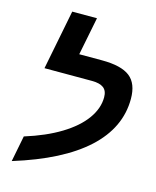

<svg xmlns="http://www.w3.org/2000/svg" viewBox="-124 -897 819 1010"><g transform="rotate(15 286.0 -392.0)"><path d="M420.9 -420.9Q420.9 -456.5 399.9 -472.2Q378.9 -487.8 336.9 -487.8H78.1L142.1 -813H276.9L235.8 -606H359.9Q464.8 -606 512 -569.3Q559.1 -532.7 559.1 -449.2Q559.1 -291.5 427.7 -171.1Q296.4 -50.8 38.1 28.8L65.9 -112.8Q178.7 -147.9 258.3 -196.5Q337.9 -245.1 379.4 -302.7Q420.9 -360.4 420.9 -420.9Z"/></g></svg>

Font: Liberation Sans
Style: Bold Italic
Weight: 700
Italic angle: -12°
Designer: Steve Matteson
Foundry: Ascender Corporation
Version: Version 2.1.5